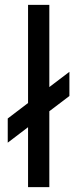

<svg xmlns="http://www.w3.org/2000/svg" viewBox="-20 -774 320 794"><path d="M267 -377 184 -314V0H96V-248L12 -184V-284L96 -348V-754H184V-414L267 -477Z"/></svg>

Font: AmikoRegular
Style: Regular
Weight: 400
Designer: Pablo Impallari, Rodrigo Fuenzalida, Andres Torresi
Foundry: Impallari Type
Version: Version 1.000; ttfautohint (v1.3)